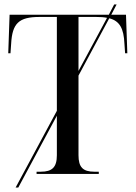

<svg xmlns="http://www.w3.org/2000/svg" viewBox="-20 -780 609 861"><path d="M50 61H62L235 -261V-84C235 -30 214 -10 163 -10H144V0H423V-10H403C352 -10 332 -30 332 -84V-441L470 -698C517 -686 535 -652 538 -584L541 -541H551L545 -714H479L503 -760H492L468 -714H23L17 -541H27L30 -584C35 -675 64 -704 157 -704H235V-283ZM332 -704H411C430 -704 446 -703 460 -700L332 -462Z"/></svg>

Font: Noto Serif Display SemiCondensed
Style: Regular
Weight: 400
Width: 4
Designer: Monotype Design Team
Foundry: Monotype Imaging Inc.
Version: Version 2.009